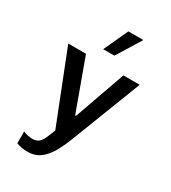

<svg xmlns="http://www.w3.org/2000/svg" viewBox="-223 -873 1047 1173"><g transform="rotate(30 300.0 -286.5)"><path d="M162 186Q139 186 119.5 182.5Q100 179 83 172V89Q94 94 112 98.5Q130 103 147 103Q175 103 191 90.5Q207 78 218.5 53Q230 28 245 -11L48 -511H173L304 -152H310L437 -511H552L363 -23Q341 35 314.5 82.5Q288 130 251.5 158Q215 186 162 186ZM250 -588 329 -759H432L433 -756L329 -588Z"/></g></svg>

Font: Chivo Mono Medium
Style: Regular
Weight: 500
Monospace: yes
Designer: Hector Gatti
Foundry: Omnibus-Type
Version: Version 1.008